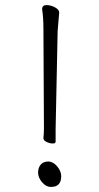

<svg xmlns="http://www.w3.org/2000/svg" viewBox="-20 -731 390 756"><path d="M199 -173Q199 -166 187.5 -166Q176 -166 163.5 -172Q151 -178 151 -187V-188Q153 -204 153 -227L151 -614Q151 -663 146 -693V-695Q146 -711 163 -711Q180 -711 196.5 -702Q213 -693 213 -682V-680Q212 -664 210 -645.5Q208 -627 207 -609L199 -223ZM181 5Q161 5 145.5 -13.5Q130 -32 130 -51.5Q130 -71 140.5 -83Q151 -95 170 -95Q189 -95 205 -76Q221 -57 221 -37Q221 5 181 5Z"/></svg>

Font: LXGW WenKai TC Light
Style: Regular
Weight: 300
Designer: LXGW / Fontworks Inc.
Foundry: LXGW / Fontworks Inc.
Version: Version 1.330